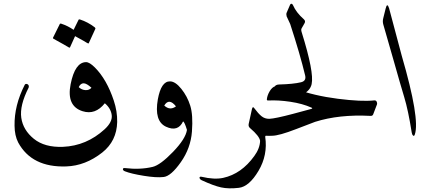

<svg xmlns="http://www.w3.org/2000/svg" viewBox="-20 -724 2321 1024"><path d="M439 -392.6Q457.5 -392.6 485.8 -364.3Q549.3 -300.8 586.9 -187.5Q606 -130.4 605 -73.2Q602.5 28.3 525.4 89.4Q435.5 160.2 333.5 163.6Q149.9 169.9 77.1 36.1Q58.1 -0.5 57.6 -53.2Q55.7 -161.6 111.8 -271.5Q115.2 -277.3 122.1 -276.4Q128.9 -275.4 132.1 -270Q135.3 -264.6 132.8 -256.8Q84 -161.1 93.5 -95.7Q103 -30.3 160.6 16.4Q218.3 63 315.9 59.1Q441.4 53.7 537.6 -34.2Q580.1 -73.2 575.9 -109.4Q571.8 -145.5 539.1 -173.3Q488.3 -109.4 420.4 -130.9Q333.5 -158.2 356.7 -275.1Q379.9 -392.1 439 -392.6ZM467.8 -255.9Q441.9 -279.8 425.8 -279.8Q409.7 -279.8 399.9 -259.3Q415.5 -244.6 435.5 -243.4Q455.6 -242.2 467.8 -255.9ZM398.9 -618.2Q400.9 -622.1 406.7 -620.1Q448.7 -606.4 484.9 -578.6Q490.2 -574.7 488.3 -569.8L453.6 -494.1Q451.7 -489.7 443.4 -495.6Q436 -501 380.4 -531.2L353.5 -471.7Q351.6 -467.3 343.3 -473.1Q335 -479 265.6 -517.1Q261.2 -519.5 262.7 -522.9L298.8 -595.7Q300.8 -599.6 306.6 -597.7Q341.3 -586.4 372.6 -564.9Z M821.8 -194.3Q839.4 -291 886.7 -290Q915 -290 947 -250.2Q979 -210.4 994.6 -160.6Q1010.3 -110.8 1003.7 -22.5Q997.1 65.9 944.6 140.6Q892.1 215.3 853 220Q814 224.6 746.6 213.6Q679.2 202.6 647 189.9Q635.3 185.5 635.5 178.2Q635.7 170.9 647 172.4Q727.5 182.1 794.4 166Q835 156.2 902.6 86.2Q970.2 16.1 977.1 -31.2Q964.8 -72.3 956.5 -76.7Q929.2 -18.6 865.2 -48.3Q801.3 -78.1 821.8 -194.3ZM918.5 -156.7Q881.3 -203.6 856 -161.1Q886.2 -132.8 918.5 -156.7Z M1306.2 -62.5 1323.7 -142.1Q1327.6 -158.7 1335.4 -147.9Q1357.9 -117.7 1375 -104Q1392.1 -90.3 1415.5 -90.3Q1439 -89.8 1446.8 -45.7Q1454.6 -1.5 1431.6 0Q1415 1 1398.4 0Q1394.5 0 1394.5 5.9Q1408.7 103 1358.6 187.3Q1308.6 271.5 1253.7 277.8Q1198.7 284.2 1158.9 275.4Q1119.1 266.6 1055.7 237.3Q1048.3 233.9 1045.4 228.5Q1042.5 223.1 1045.7 220Q1048.8 216.8 1055.2 218.8Q1123.5 234.9 1170.4 224.6Q1268.1 203.1 1336.4 107.9Q1365.7 67.9 1367.2 27.3Q1363.8 2 1314 -40.5Q1303.7 -48.8 1306.2 -62.5Z M1554.2 -250.5Q1655.3 -213.4 1781.5 -197.3Q1907.7 -181.2 1975.6 -188.5Q1985.4 -189.5 1989 -181.6Q1992.7 -173.8 1990.7 -167.5L1970.2 -113.8Q1966.8 -105 1955.1 -106Q1788.6 -114.7 1660.6 -74.2Q1651.4 -71.3 1559.6 -35.6Q1467.8 0 1431.2 0Q1418.5 0 1405.8 -33.7Q1384.8 -88.9 1416.5 -90.3Q1448.2 -91.8 1540.5 -116.2Q1632.8 -140.6 1636.7 -142.1Q1640.6 -143.6 1641.6 -143.6Q1648.9 -146.5 1641.6 -149.9Q1593.8 -171.4 1528.6 -181.2Q1463.4 -190.9 1410.6 -188Q1402.3 -187.5 1403.3 -194.8Q1405.3 -215.3 1418.2 -237.3Q1431.2 -259.3 1448.2 -264.2Q1486.8 -274.9 1554.2 -250.5Z M1607.4 -321.8Q1581.1 -432.1 1527.8 -595.7L1508.8 -636.7Q1505.4 -649.4 1509 -656.7Q1512.7 -664.1 1526.9 -698.2Q1529.3 -704.1 1534.4 -703.9Q1539.6 -703.6 1543 -695.8Q1559.6 -657.2 1600.6 -621.1Q1610.8 -611.8 1604.5 -600.6L1588.4 -572.3Q1584.5 -565.9 1589.4 -550.8Q1655.8 -338.4 1642.1 -275.4Q1626.5 -203.1 1465.3 -192.4Q1397.9 -188 1430.2 -239.7Q1438 -252 1444.8 -262.5Q1451.7 -272.9 1468.8 -273.4Q1544.4 -275.4 1585 -285.2Q1614.7 -292 1607.4 -321.8Z M2036.6 -677.7Q2044.9 -712.9 2055.2 -679.7Q2055.2 -679.7 2122.6 -426.8Q2220.7 -89.8 2192.4 -6.8Q2188.5 4.4 2182.9 -1.2Q2177.2 -6.8 2175.8 -17.6Q2157.2 -135.7 2135.7 -206.5Q2114.3 -277.3 2080.6 -397L2024.4 -592.8Q2019.5 -609.4 2023.9 -626.5Z"/></svg>

Font: Amiri
Style: Slanted
Weight: 400
Italic angle: 9°
Designer: Khaled Hosny
Version: Version 000.107